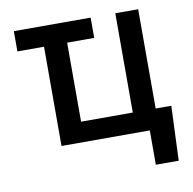

<svg xmlns="http://www.w3.org/2000/svg" viewBox="-77 -608 844 839"><g transform="rotate(-10 345.0 -188.5)"><path d="M378.9 -440.4H258.8V-89.8H488.3V-530.3H589.8V-89.8H659.2L649.4 152.3H547.9V0H156.2V-440.4H38.1V-530.3H378.9Z"/></g></svg>

Font: Pretendard GOV Medium
Style: Regular
Weight: 500
Designer: Base glyphs from Inter by Rasmus Andersson; Hangeul glyphs from Noto Sans CJK(Source Han Sans) by Jang Soo-young and Kan
Foundry: Kil Hyung-jin
Version: Version 1.309